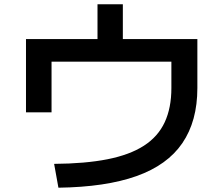

<svg xmlns="http://www.w3.org/2000/svg" viewBox="-20 -833 1040 894"><path d="M232 -70Q377 -71 480.5 -91.5Q584 -112 650 -154.5Q716 -197 747 -264Q778 -331 778 -423V-546H220V-310H101V-651H434V-813H552V-651H899V-423Q899 -269 829 -166.5Q759 -64 615.5 -13Q472 38 252 41Z"/></svg>

Font: M PLUS 2 Thin SemiBold
Style: Regular
Weight: 600
Version: Version 1.001